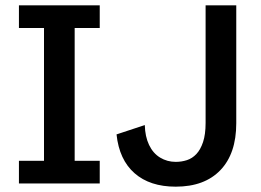

<svg xmlns="http://www.w3.org/2000/svg" viewBox="-20 -688 977 720"><path d="M51 0V-85H145V-583H51V-668H354V-583H260V-85H354V0ZM639 12Q542 12 484.5 -38.5Q427 -89 417 -184L523 -219Q524 -176 539 -144.5Q554 -113 580.5 -97Q607 -81 639 -81Q661 -81 681 -87.5Q701 -94 716.5 -110.5Q732 -127 741.5 -155.5Q751 -184 751 -227V-668H866V-226Q866 -112 806.5 -50Q747 12 639 12Z"/></svg>

Font: Atkinson Hyperlegible Next Medium
Style: Regular
Weight: 500
Designer: Elliott Scott, Megan Eiswerth, Linus Boman, Theodore Petrosky, Letters from Sweden
Foundry: Applied Design Works, Letters from Sweden
Version: Version 2.001